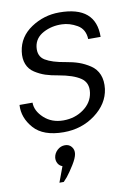

<svg xmlns="http://www.w3.org/2000/svg" viewBox="-93 -615 650 915"><g transform="rotate(-10 232.0 -157.5)"><path d="M182.1 8.8Q83 8.8 37.6 -42.7Q-7.8 -94.2 -3.9 -155.8H59.1Q59.1 -115.7 96.4 -81.3Q133.8 -46.9 189.9 -46.9Q246.1 -46.9 288.1 -77.4Q330.1 -107.9 336.9 -154.8Q343.8 -202.6 308.8 -226.3Q273.9 -250 204.1 -262.2Q168 -268.1 142.1 -276.6Q116.2 -285.2 91.6 -301Q66.9 -316.9 56.4 -343.5Q45.9 -370.1 50.8 -404.8Q60.5 -474.6 122.3 -515.9Q184.1 -557.1 258.8 -557.1Q435.5 -557.1 433.1 -408.2H373Q371.1 -456.1 335 -477.1Q298.8 -498 262.2 -499Q212.4 -501 171.1 -479Q129.9 -457 124 -414.1Q118.2 -369.1 151.1 -349.1Q184.1 -329.1 248 -318.8Q283.2 -313 310.5 -303.5Q337.9 -293.9 364.5 -276.4Q391.1 -258.8 403.1 -229.5Q415 -200.2 410.2 -160.2Q400.4 -89.4 334.7 -40.3Q269 8.8 182.1 8.8ZM147 167Q132.8 162.1 125.5 149.2Q118.2 136.2 120.1 120.1Q123 100.1 138.9 85.4Q154.8 70.8 175.8 70.8Q195.8 70.8 207.5 85.4Q219.2 100.1 216.1 120.1Q212.9 140.1 193.8 170.7Q174.8 201.2 158.2 222.2L140.1 242.2H119.1Z"/></g></svg>

Font: Oakes Grotesk
Style: Light Italic
Weight: 300
Designer: Samuel Oakes
Foundry: Samuel Oakes
Version: Version 1.0 | wf-rip DC20170320